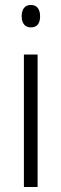

<svg xmlns="http://www.w3.org/2000/svg" viewBox="-20 -751 246 771"><path d="M104 -731Q123 -731 132 -718.5Q141 -706 141 -686Q141 -641 104 -641Q86 -641 76.5 -653Q67 -665 67 -686Q67 -706 76 -718.5Q85 -731 104 -731ZM131 -532V0H76V-532Z"/></svg>

Font: Noto Sans Myanmar UI Condensed Light
Style: Regular
Weight: 300
Width: 3
Designer: Monotype Design Team
Foundry: Monotype Imaging Inc.
Version: Version 2.103; ttfautohint (v1.8.4.7-5d5b)